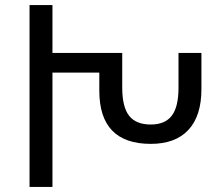

<svg xmlns="http://www.w3.org/2000/svg" viewBox="-20 -734 859 754"><path d="M96 0V-714H186V-526H460V-390Q460 -314 487 -279.5Q514 -245 572 -245Q628 -245 654.5 -279.5Q681 -314 681 -390V-526H771V-384Q771 -279 720 -224Q669 -169 572 -169Q370 -169 370 -378V-449H186V0Z"/></svg>

Font: Go Noto Current
Style: Regular
Weight: 400
Designer: Monotype Design Team
Foundry: Monotype Imaging Inc.
Version: Version 2.007; ttfautohint (v1.8) -l 8 -r 50 -G 200 -x 14 -D